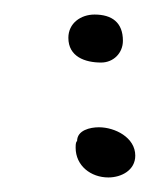

<svg xmlns="http://www.w3.org/2000/svg" viewBox="-20 -379 214 264"><path d="M86 -185 85 -184C84 -181 84 -179 84 -176C84 -151 105 -135 129 -135C147 -135 166 -145 166 -165C166 -190 138 -204 116 -204C104 -204 86 -200 86 -185ZM74 -327C74 -301 97 -293 119 -293C136 -293 149 -306 149 -323C149 -348 134 -359 110 -359C91 -359 74 -347 74 -327Z"/></svg>

Font: ChillLongCangKaiShu Medium
Style: Regular
Weight: 500
Version: Version 3.500;Glyphs 3.1.1 (3135)